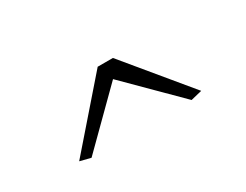

<svg xmlns="http://www.w3.org/2000/svg" viewBox="-42 -901 914 714"><g transform="rotate(-30 415.0 -544.0)"><path d="M676.8 -415 628.9 -403.3 414.6 -616.7 199.2 -403.3 152.8 -415 388.2 -685.1H453.6Z"/></g></svg>

Font: Kameron
Style: Regular
Weight: 400
Version: Version 1.000